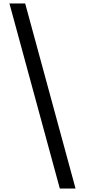

<svg xmlns="http://www.w3.org/2000/svg" viewBox="-20 -819 486 1098"><path d="M412 259H322L34 -799H124Z"/></svg>

Font: Noto Serif Sinhala Black
Style: Regular
Weight: 900
Designer: Jelle Bosma - Monotype Design Team
Foundry: Monotype Imaging Inc.
Version: Version 2.007; ttfautohint (v1.8.4.7-5d5b)